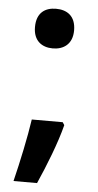

<svg xmlns="http://www.w3.org/2000/svg" viewBox="-51 -587 381 748"><g transform="rotate(5 139.5 -212.5)"><path d="M62 -476C62 -422 96 -399 138 -399C180 -399 215 -422 215 -476C215 -533 180 -554 138 -554C96 -554 62 -533 62 -476ZM209 -105 202 -116H81C71 -47 50 52 31 129H123C155 57 191 -34 209 -105Z"/></g></svg>

Font: Noto Sans Gunjala Gondi Semibold
Style: Regular
Weight: 400
Designer: Ek Type
Foundry: Ek Type
Version: Version 1.004